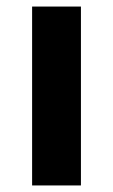

<svg xmlns="http://www.w3.org/2000/svg" viewBox="-20 -566 345 586"><path d="M227 0H78V-546H227Z"/></svg>

Font: Noto Sans Thaana
Style: Regular
Weight: 400
Designer: Monotype Design Team
Foundry: Monotype Imaging Inc.
Version: Version 2.001